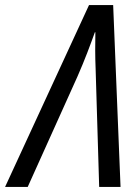

<svg xmlns="http://www.w3.org/2000/svg" viewBox="-83 -735 552 755"><path d="M-63 0H26L222 -435C251 -501 272 -558 290 -608H292C291 -563 291 -510 293 -465L307 0H391L362 -715H267Z"/></svg>

Font: Noto Sans Condensed
Style: Italic
Weight: 400
Width: 3
Italic angle: -12°
Designer: Monotype Design Team
Foundry: Monotype Imaging Inc.
Version: Version 2.013